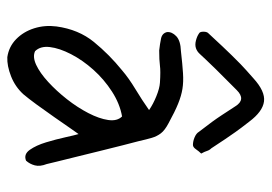

<svg xmlns="http://www.w3.org/2000/svg" viewBox="-126 -578 725 512"><g transform="rotate(90 236.0 -322.5)"><path d="M390 -497Q384 -491 378.5 -483Q373 -475 367 -475Q357 -475 346.5 -479.5Q336 -484 332 -491Q315 -513 305.5 -526Q296 -539 287.5 -552Q279 -565 264 -588Q246 -617 221 -592Q204 -575 195 -566Q186 -557 180 -551Q174 -545 165 -536Q156 -527 139 -509Q132 -502 125 -494Q118 -486 109 -483Q100 -480 88.5 -483Q77 -486 70 -491Q65 -493 65 -503Q65 -513 70 -517Q91 -540 104 -553.5Q117 -567 127.5 -578Q138 -589 151.5 -602Q165 -615 189 -636Q224 -668 251 -664.5Q278 -661 305 -625Q323 -602 332.5 -588.5Q342 -575 351.5 -561Q361 -547 376 -524Q381 -519 383 -512.5Q385 -506 390 -497ZM133 20Q105 16 85 -3.5Q65 -23 56 -51.5Q47 -80 51 -111Q59 -170 92.5 -211Q126 -252 168 -286Q189 -304 218 -321.5Q247 -339 274 -358Q258 -369 237 -377.5Q216 -386 201 -387Q170 -389 155.5 -387Q141 -385 115 -385Q97 -387 83 -390Q69 -393 66 -406Q65 -419 77 -430.5Q89 -442 117 -443Q152 -447 175.5 -448.5Q199 -450 217.5 -447Q236 -444 257 -435.5Q278 -427 309 -410Q328 -400 336 -389.5Q344 -379 348 -365.5Q352 -352 357 -330Q361 -315 368 -287.5Q375 -260 383 -227.5Q391 -195 398.5 -164.5Q406 -134 411.5 -112Q417 -90 418 -85Q425 -67 421.5 -53.5Q418 -40 409 -30Q392 -23 380 -40Q368 -57 360 -83.5Q352 -110 346.5 -135Q341 -160 338 -170Q335 -166 322.5 -148Q310 -130 293 -105.5Q276 -81 259.5 -58.5Q243 -36 232 -23Q212 -1 184 10Q156 21 133 20ZM117 -54Q132 -47 153.5 -57Q175 -67 199 -89Q223 -111 245 -139Q267 -167 282 -196Q297 -225 300.5 -249Q304 -273 291 -286Q257 -280 224.5 -259Q192 -238 166.5 -209.5Q141 -181 125 -150Q109 -119 106 -93.5Q103 -68 117 -54Z"/></g></svg>

Font: Mynerve
Style: Regular
Weight: 400
Designer: Carolina Short
Foundry: Carolina Short
Version: Version 1.000; ttfautohint (v1.8.4.7-5d5b)